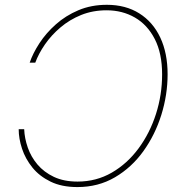

<svg xmlns="http://www.w3.org/2000/svg" viewBox="-20 -757 749 787"><path d="M418 -737.3Q495.1 -737.3 551 -702.1Q606.9 -667 637 -603Q667 -539.1 667 -452.6Q667 -368.7 641.4 -286.4Q615.7 -204.1 567.6 -137.2Q519.5 -70.3 451.2 -30.3Q382.8 9.8 297.4 9.8Q232.9 9.8 187.3 -12.5Q141.6 -34.7 112.8 -70.3Q84 -106 70.3 -147.5Q56.6 -189 56.6 -227.5H79.1Q80.6 -190.4 93.8 -152.3Q106.9 -114.3 133.5 -82.8Q160.2 -51.3 200.9 -32Q241.7 -12.7 297.9 -12.7Q374.5 -12.7 438 -49.3Q501.5 -85.9 547.9 -148.7Q594.2 -211.4 619.4 -290Q644.5 -368.7 644.5 -452.1Q644.5 -538.1 614.5 -596.7Q584.5 -655.3 533 -685.1Q481.4 -714.8 417 -714.8Q360.4 -714.8 312.7 -695.6Q265.1 -676.3 227.8 -644.5Q190.4 -612.8 164.3 -575Q138.2 -537.1 124.5 -500H101.6Q114.7 -538.6 141.8 -580.1Q168.9 -621.6 209 -657.2Q249 -692.9 301.5 -715.1Q354 -737.3 418 -737.3Z"/></svg>

Font: Inter 18pt Thin
Style: Italic
Weight: 250
Italic angle: -9.3988°
Version: Version 4.001;git-66647c0bb